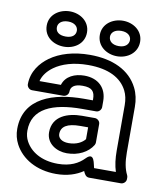

<svg xmlns="http://www.w3.org/2000/svg" viewBox="-87 -826 801 932"><g transform="rotate(10 313.5 -359.5)"><path d="M522.9 -128C522.9 -89.1 527.2 -54.7 537 -25H429.5C424.1 -39.6 420.7 -106.3 380.3 -64.3C353.5 -36.5 313.7 -15 252 -15C170 -15 116 -50.6 91.5 -96.7C83.1 -112.4 79 -129.1 79 -148C79 -256.5 176.2 -298 322.4 -298H391.7C406.8 -298 416.7 -312.3 416.7 -323V-353C416.7 -416.7 375.6 -459 305.9 -459C259.3 -459 214.3 -440.2 200.7 -395H95.2C102.8 -425.3 123.6 -449.5 148.9 -467.7C186 -494.5 242.8 -513 314.7 -513C417.2 -513 479.4 -478.6 508 -421.8C517.7 -402.4 522.9 -379.5 522.9 -352ZM413.7 25H571C581.7 25 596 15.1 596 0V-8C596 -11.6 595.1 -15.7 593.4 -19.2C579.4 -47.1 572.9 -81 572.9 -128V-352C572.9 -385.8 566.4 -416.9 552.6 -444.2C513 -523.1 427.8 -563 314.7 -563C234.5 -563 167.3 -542.6 119.7 -508.3C80.3 -479.9 42.2 -433.8 42.2 -370C42.2 -359.3 52.1 -345 67.2 -345H222.3C233 -345 247.3 -354.9 247.3 -370C247.3 -392.9 263.7 -409 305.9 -409C352.3 -409 366.7 -391.8 366.7 -353V-348H322.4C174.4 -348 29 -302.2 29 -148C29 -121.5 35.1 -96.2 47.3 -73.3C81.7 -8.5 155.2 35 252 35C306.7 35 350.6 20.3 384.5 -2.8C389.5 9.2 396.6 25 413.7 25ZM184.1 -159C184.1 -102.9 235.4 -73 286.1 -73C343.2 -73 389.9 -98.1 413 -136C415.4 -139.9 416.7 -145.5 416.7 -149V-240C416.7 -255.1 402.4 -265 391.7 -265H327.9C258.9 -265 184.1 -239.3 184.1 -159ZM234.1 -159C234.1 -195.8 263.7 -215 327.9 -215H366.7V-156.7C352.9 -138.9 325.3 -123 286.1 -123C250.6 -123 234.1 -140.3 234.1 -159ZM182.7 -630C148.1 -630 132.9 -645.9 132.9 -667C132.9 -686.8 149.6 -704 182.7 -704C215 -704 231.4 -686.8 231.4 -667C231.4 -646.1 215.9 -630 182.7 -630ZM182.7 -580C233.8 -580 281.4 -611.8 281.4 -667C281.4 -721.5 233.3 -754 182.7 -754C132.2 -754 82.9 -722.3 82.9 -667C82.9 -611 131.2 -580 182.7 -580ZM444.5 -629C411.1 -629 394.7 -646.1 394.7 -667C394.7 -686.8 411.4 -704 444.5 -704C476.8 -704 493.2 -686.8 493.2 -667C493.2 -646.4 476.6 -629 444.5 -629ZM444.5 -579C495.7 -579 543.2 -612.4 543.2 -667C543.2 -721.5 495.1 -754 444.5 -754C394 -754 344.7 -722.3 344.7 -667C344.7 -611.6 393 -579 444.5 -579Z"/></g></svg>

Font: Asimov
Style: WidOu
Weight: 500
Designer: Google
Version: Version 2.000980; 2014